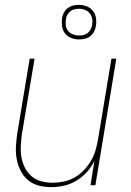

<svg xmlns="http://www.w3.org/2000/svg" viewBox="-20 -761 540 789"><path d="M191 8Q164 8 139 1.5Q114 -5 95 -21Q76 -37 64.5 -60Q53 -83 48.5 -108Q44 -133 45.5 -159.5Q47 -186 51 -213L102 -520H122L70 -210Q67 -186 65.5 -162Q64 -138 68 -115Q72 -92 82.5 -71.5Q93 -51 110 -36.5Q127 -22 149.5 -16Q172 -10 197 -10Q219 -10 242.5 -15Q266 -20 287 -32Q308 -44 325 -62Q342 -80 354 -100.5Q366 -121 372.5 -143.5Q379 -166 383 -189L438 -520H458L372 0H352L368 -100Q356 -75 337 -54Q318 -33 294 -18.5Q270 -4 243 2Q216 8 191 8ZM305 -599Q288 -599 272.5 -605Q257 -611 247 -624Q237 -637 235 -653.5Q233 -670 235 -687Q237 -699 243 -710Q249 -721 259.5 -728.5Q270 -736 281.5 -738.5Q293 -741 304 -741Q321 -741 336.5 -735Q352 -729 362 -716Q372 -703 374.5 -686.5Q377 -670 374 -653Q372 -641 366 -630Q360 -619 350 -611.5Q340 -604 328 -601.5Q316 -599 305 -599ZM305 -615Q314 -615 323 -617Q332 -619 339.5 -625Q347 -631 352 -639.5Q357 -648 358 -657Q361 -670 359 -683Q357 -696 349.5 -705.5Q342 -715 330 -720Q318 -725 305 -725Q296 -725 286.5 -723Q277 -721 269.5 -715Q262 -709 257 -700.5Q252 -692 251 -683Q249 -670 250.5 -657Q252 -644 259.5 -634.5Q267 -625 279.5 -620Q292 -615 305 -615Z"/></svg>

Font: Iosevka SS18 Thin
Style: Italic
Weight: 100
Italic angle: -9°
Monospace: yes
Designer: Belleve Invis
Foundry: Belleve Invis
Version: Version 25.1.1; ttfautohint (v1.8.4)